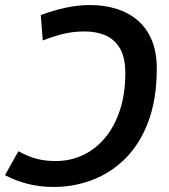

<svg xmlns="http://www.w3.org/2000/svg" viewBox="-30 -729 672 763"><path d="M185 14Q128 14 79.5 1.5Q31 -11 -10 -33L43 -128Q84 -106 117.5 -97.5Q151 -89 191 -89Q250 -89 300.5 -113Q351 -137 388.5 -182.5Q426 -228 447 -292.5Q468 -357 468 -438Q468 -501 446.5 -537Q425 -573 389 -588.5Q353 -604 307 -604Q259 -604 218 -593.5Q177 -583 140 -568L132 -669Q180 -687 229.5 -698Q279 -709 328 -709Q383 -709 431 -694.5Q479 -680 515.5 -649.5Q552 -619 572.5 -571Q593 -523 593 -457Q593 -334 559 -244.5Q525 -155 467 -98Q409 -41 336 -13.5Q263 14 185 14Z"/></svg>

Font: Ubuntu Sans SemiBold
Style: Italic
Weight: 600
Italic angle: -13.5°
Designer: Dalton Maag Ltd
Foundry: Dalton Maag Ltd
Version: Version 1.006